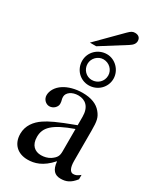

<svg xmlns="http://www.w3.org/2000/svg" viewBox="-223 -968 889 1056"><g transform="rotate(30 222.0 -440.0)"><path d="M287 -127C287 -98 281 -84 252 -64C235 -53 214 -48 194 -48C155 -48 125 -72 125 -125C125 -156 135 -180 159 -202C184 -225 225 -246 287 -268ZM442 -66C425 -52 415 -47 399 -47C381 -47 368 -67 368 -113V-304C368 -365 364 -386 340 -415C316 -444 278 -460 222 -460C177 -460 135 -448 107 -430C72 -408 56 -376 56 -350C56 -323 78 -304 99 -304C125 -304 145 -326 145 -345C145 -366 139 -369 139 -387C139 -414 169 -436 209 -436C254 -436 287 -408 287 -346V-292C174 -250 137 -231 107 -211C68 -185 37 -146 37 -94C37 -28 80 10 142 10C185 10 234 -3 287 -63H288C293 -10 315 10 352 10C386 10 412 0 442 -38ZM296 -612C296 -575 267 -546 229 -546C194 -546 165 -575 165 -612C165 -647 195 -677 229 -677C266 -677 296 -648 296 -612ZM330 -611C330 -665 285 -711 232 -711C176 -711 131 -667 131 -612C131 -556 174 -512 229 -512C285 -512 330 -556 330 -611ZM118 -719H158L312 -816C333 -829 342 -842 342 -858C342 -878 329 -890 307 -890C292 -890 283 -885 265 -867Z"/></g></svg>

Font: XITS
Style: Regular
Weight: 400
Designer: MicroPress Inc., with final additions and corrections provided by Coen Hoffman, Elsevier (retired)
Version: Version 1.302